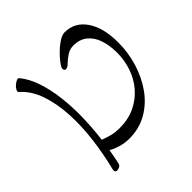

<svg xmlns="http://www.w3.org/2000/svg" viewBox="-182 -750 977 977"><g transform="rotate(-45 307.0 -261.0)"><path d="M274 12Q244 12 215 4Q186 -4 167 -15Q148 -26 148 -34Q149 -42 150 -50.5Q151 -59 153.5 -67Q156 -75 159 -82Q162 -87 176 -81.5Q190 -76 216 -68.5Q242 -61 277 -61Q341 -61 390 -85Q439 -109 472.5 -149Q506 -189 522.5 -239Q539 -289 539 -341Q539 -395 525 -436Q511 -477 481.5 -501Q452 -525 407 -525Q381 -525 358.5 -510Q336 -495 320 -479Q307 -466 295.5 -466Q284 -466 284 -482Q284 -488 293.5 -502Q303 -516 318.5 -533.5Q334 -551 352.5 -567Q371 -583 389.5 -593.5Q408 -604 423 -604Q495 -604 537.5 -542.5Q580 -481 580 -374Q580 -302 559 -233Q538 -164 498.5 -108.5Q459 -53 402 -20.5Q345 12 274 12ZM103 63Q125 -25 136.5 -115.5Q148 -206 143.5 -289.5Q139 -373 116 -441Q93 -509 47 -551Q39 -556 41 -564Q43 -572 50 -580.5Q57 -589 66 -595.5Q75 -602 83 -604.5Q91 -607 95 -602Q127 -564 146.5 -506.5Q166 -449 174.5 -380.5Q183 -312 181.5 -236.5Q180 -161 170.5 -85.5Q161 -10 146 59Q143 74 132 78.5Q121 83 113 83Q108 83 104.5 77.5Q101 72 103 63Z"/></g></svg>

Font: Noto Rashi Hebrew Light
Style: Regular
Weight: 300
Version: Version 1.006